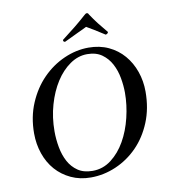

<svg xmlns="http://www.w3.org/2000/svg" viewBox="-93 -933 900 1022"><g transform="rotate(-10 357.0 -421.5)"><path d="M409 -639Q360 -639 316 -608.5Q272 -578 239 -526.5Q206 -475 186.5 -407Q167 -339 167 -264Q167 -221 175 -177.5Q183 -134 201.5 -99.5Q220 -65 251.5 -43.5Q283 -22 331 -22Q387 -22 432 -56.5Q477 -91 508 -145.5Q539 -200 555.5 -268Q572 -336 572 -402Q572 -440 564.5 -482Q557 -524 538.5 -559Q520 -594 488.5 -616.5Q457 -639 409 -639ZM422 -672Q482 -672 530 -649.5Q578 -627 611.5 -588Q645 -549 663 -497.5Q681 -446 681 -389Q681 -298 650.5 -224Q620 -150 569 -98Q518 -46 452 -17.5Q386 11 316 11Q257 11 209 -11.5Q161 -34 127.5 -72Q94 -110 76 -162Q58 -214 58 -272Q58 -361 89.5 -435Q121 -509 172.5 -561.5Q224 -614 289.5 -643Q355 -672 422 -672ZM445 -854Q452 -854 455 -846Q474 -817 495 -790Q516 -763 539 -736Q538 -731 534 -728Q530 -725 525 -724Q514 -731 499 -740.5Q484 -750 469.5 -759Q455 -768 443.5 -774.5Q432 -781 429 -783Q426 -781 411.5 -774.5Q397 -768 378.5 -759Q360 -750 340 -740.5Q320 -731 305 -724Q294 -726 296 -736Q338 -768 369.5 -793.5Q401 -819 431 -846Q439 -854 445 -854Z"/></g></svg>

Font: Vermiglione Medium
Style: Italic
Weight: 500
Italic angle: -11°
Version: Version 1.000